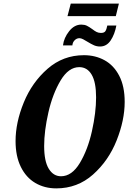

<svg xmlns="http://www.w3.org/2000/svg" viewBox="-20 -1030 709 1061"><path d="M66 -250Q66 -353 111.5 -464Q157 -575 243 -650Q329 -725 444 -725Q507 -725 558 -697Q609 -669 639 -611Q669 -553 669 -467Q669 -366 624.5 -254Q580 -142 494 -65.5Q408 11 291 11Q226 11 175 -19Q124 -49 95 -108Q66 -167 66 -250ZM511 -492Q511 -576 486.5 -617.5Q462 -659 418 -659Q359 -659 315 -585.5Q271 -512 247.5 -409Q224 -306 224 -223Q224 -139 249.5 -97.5Q275 -56 317 -56Q377 -56 421 -129Q465 -202 488 -305Q511 -408 511 -492ZM371 -1010H637L620 -941H353ZM462 -800Q451 -807 439.5 -813Q428 -819 419 -819Q404 -819 392.5 -807.5Q381 -796 380 -779H328Q333 -821 362 -857.5Q391 -894 429 -894Q447 -894 459.5 -888Q472 -882 490 -869Q504 -858 514.5 -853Q525 -848 538 -848Q556 -848 562.5 -858Q569 -868 573 -889H623Q614 -840 591.5 -806.5Q569 -773 533 -773Q515 -773 500 -779.5Q485 -786 462 -800Z"/></svg>

Font: Noto Serif CondExtraBold
Style: Italic
Weight: 800
Width: 3
Italic angle: -12°
Designer: Monotype Design Team
Foundry: Monotype Imaging Inc.
Version: Version 1.001